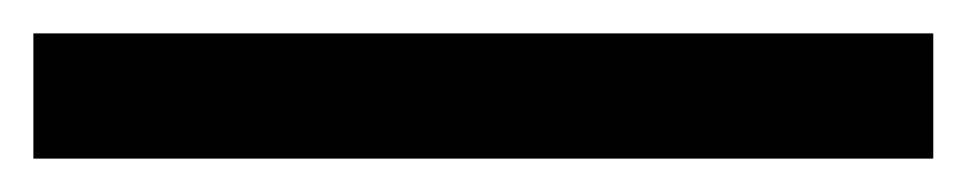

<svg xmlns="http://www.w3.org/2000/svg" viewBox="-20 77 579 115"><path d="M539 97V172H0V97Z"/></svg>

Font: Prodigy Sans
Style: Regular
Weight: 400
Designer: Wei Huang
Foundry: Wei Huang
Version: Version 1.003; ttfautohint (v1.8.3)